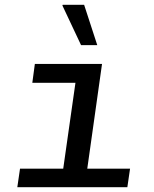

<svg xmlns="http://www.w3.org/2000/svg" viewBox="-20 -776 640 796"><path d="M231.2 0 292.8 -432.8H114L124.5 -511H403L331 0ZM51.8 0 63 -76.8H519.2L508 0ZM316 -589 238.8 -753 239.8 -756H328.8L383.2 -589Z"/></svg>

Font: Chivo Mono Medium
Style: Italic
Weight: 500
Italic angle: -8.05°
Monospace: yes
Designer: Hector Gatti
Foundry: Omnibus-Type
Version: Version 1.008